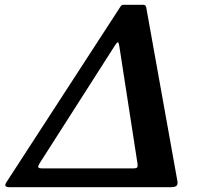

<svg xmlns="http://www.w3.org/2000/svg" viewBox="-20 -785 927 805"><path d="M692 0H25Q7 0 3.5 -4.8Q0 -9.5 6 -19.5L484.5 -756.5Q488.5 -762.5 491.5 -763.8Q494.5 -765 503 -765H576Q585.5 -765 588.5 -763Q591.5 -761 593 -754.5L724 -24.5Q726 -12 720 -6Q714 0 692 0ZM538.5 -79Q553.5 -79 555.8 -84.2Q558 -89.5 556.5 -99L480 -593Q477.5 -608.5 473.8 -607.8Q470 -607 462 -594.5L147.5 -102.5Q139.5 -90.5 140.2 -84.8Q141 -79 157 -79Z"/></svg>

Font: Besley* Condensed Semi
Style: Italic
Weight: 600
Width: 3
Italic angle: -13°
Designer: Owen Earl
Foundry: indestructible type*
Version: Version 3.000; ttfautohint (v1.8.3)